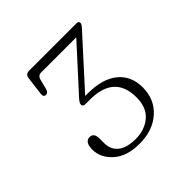

<svg xmlns="http://www.w3.org/2000/svg" viewBox="-106 -781 502 502"><g transform="rotate(-45 145.0 -530.0)"><path d="M247.5 -459.5Q247.5 -415.5 217 -388.2Q186.5 -361 137.5 -361Q90.5 -361 64.8 -384.2Q39 -407.5 39 -437.5Q39 -466 57.5 -466Q73 -466 73 -444V-427Q73 -404 89.5 -390.5Q106 -377 139.5 -377Q172.5 -377 195 -396Q217.5 -415 217.5 -452.5Q217.5 -534.5 127 -534.5H111Q101 -534.5 101 -542Q101 -547.5 109.5 -557L217 -675H87.5Q75.5 -675 72.5 -662.5L65.5 -635Q62.5 -624.5 54.5 -624.5Q45.5 -624.5 47 -637L53.5 -688Q55 -700.5 69 -700.5H243.5Q251.5 -700.5 251.5 -693.5Q251.5 -689 243 -680L125 -550Q130.5 -550 134.5 -550Q189 -550 218.2 -526Q247.5 -502 247.5 -459.5Z"/></g></svg>

Font: Fraunces 72pt Soft Thin
Style: Regular
Weight: 100
Version: Version 1.000;[b76b70a41]